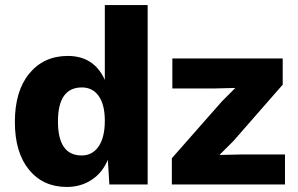

<svg xmlns="http://www.w3.org/2000/svg" viewBox="-20 -732 1183 762"><path d="M396 -712H566V0H414L408 -98Q387 -47 344 -18.5Q301 10 245 10Q151 10 95 -58.5Q39 -127 39 -248Q39 -371 96.5 -440.5Q154 -510 249 -510Q353 -510 396 -415ZM662 0V-104L861 -330L914 -383L835 -381H664V-500H1102V-396L906 -172L851 -117L939 -119H1111V0ZM304 -115Q347 -115 371.5 -151Q396 -187 396 -253Q396 -316 372 -350.5Q348 -385 305 -385Q210 -385 210 -250Q210 -115 304 -115Z"/></svg>

Font: Elaine Sans
Style: Bold
Weight: 700
Designer: Wei Huang
Foundry: Wei Huang
Version: Version 2.001;December 24, 2019;FontCreator 12.0.0.2547 64-b